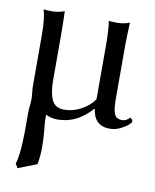

<svg xmlns="http://www.w3.org/2000/svg" viewBox="-78 -500 646 798"><g transform="rotate(10 245.0 -100.5)"><path d="M324.2 -60.1H321.8Q264.2 3.9 194.8 8.8Q189.9 9.8 179.2 9.8Q149.9 9.8 128.9 -2Q128.9 22.9 129.9 36.1Q136.2 89.8 136.2 136.2Q136.2 168 129.9 207Q116.7 211.9 90.3 222.4Q64 232.9 50.8 237.8L40 220.2Q45.9 203.1 48.8 176.8Q52.7 148.9 54.2 91.8V6.8Q54.2 -16.1 57.1 -34.2Q57.1 -38.6 57.6 -46.9Q58.1 -55.2 58.1 -59.1Q58.1 -63.5 56.2 -82.3Q54.2 -101.1 54.2 -111.8V-127V-321.8Q54.2 -394 43 -431.2Q54.7 -429.2 78.1 -429.2Q105.5 -429.2 130.9 -439Q132.8 -375 132.8 -342.8V-148.9Q132.8 -94.2 147 -64.7Q161.1 -35.2 198.2 -35.2Q236.8 -35.2 271.7 -54.7Q306.6 -74.2 324.2 -101.1V-321.8Q324.2 -396.5 317.9 -431.2Q329.6 -429.2 353 -429.2Q380.4 -429.2 405.8 -439Q402.8 -375 402.8 -342.8V-121.1Q402.8 -83.5 407.7 -62.5Q412.6 -41.5 430.2 -36.1Q438 -34.2 442.9 -34.2Q453.1 -34.2 460.2 -38.1Q467.3 -42 470.7 -45.9Q474.1 -49.8 476.1 -49.8Q479 -49.8 482.9 -44.9Q486.8 -40 486.8 -35.2Q486.8 -31.7 475.8 -21.5Q464.8 -11.2 443.4 -0.7Q421.9 9.8 399.9 9.8Q333.5 9.8 324.2 -60.1Z"/></g></svg>

Font: Common Serif
Style: Regular
Weight: 400
Designer: Philipp H. Poll, Khaled Hosny
Foundry: Stefan Peev, Context Ltd.
Version: Version 1.026